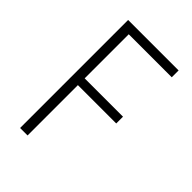

<svg xmlns="http://www.w3.org/2000/svg" viewBox="-208 -790 880 880"><g transform="rotate(45 232.5 -350.0)"><path d="M89.8 -700.2H417V-655.8H138.2V-370.1H386.7V-326.2H138.2V0H89.8Z"/></g></svg>

Font: Selawik Light
Style: Regular
Weight: 300
Designer: Aaron Bell
Foundry: Microsoft Corporation
Version: Version 1.01